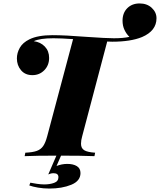

<svg xmlns="http://www.w3.org/2000/svg" viewBox="-20 -906 928 1114"><path d="M888 -800Q888 -727 804 -691Q738 -664 631 -664Q612 -664 602 -665L457 -116Q450 -92 450 -72Q450 -46 468.5 -34.5Q487 -23 532 -20L528 0Q458 -3 319 -3Q186 -3 123 0L127 -20Q170 -22 193.5 -30.5Q217 -39 230.5 -58.5Q244 -78 254 -116L404 -679Q334 -684 290 -684Q211 -684 176 -667Q215 -662 240 -636Q265 -610 265 -570Q265 -527 237 -498.5Q209 -470 168 -470Q126 -470 102 -498.5Q78 -527 78 -567Q78 -599 95 -629Q112 -659 151 -678Q200 -702 285 -702Q356 -702 484 -692Q598 -684 641 -684Q694 -684 731 -692Q714 -708 702.5 -732Q691 -756 691 -786Q691 -831 718.5 -858.5Q746 -886 790 -886Q833 -886 860.5 -860.5Q888 -835 888 -800ZM308 57Q339 45 370 45Q405 45 426 58Q447 71 447 98Q447 144 393.5 166Q340 188 266 188Q232 188 200.5 182.5Q169 177 150 170L156 154Q170 157 194 160.5Q218 164 237 164Q269 164 294 155Q319 146 319 122Q319 99 291 99Q275 99 260 106L309 -7H336Z"/></svg>

Font: Playfair Display SC Black
Style: Italic
Weight: 900
Italic angle: -14°
Designer: Claus Eggers Sørensen
Foundry: Claus Eggers Sørensen
Version: Version 1.200; ttfautohint (v1.6)